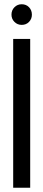

<svg xmlns="http://www.w3.org/2000/svg" viewBox="-20 -883 204 903"><path d="M82 -766Q62 -766 48 -780Q34 -794 34 -814Q34 -835 48 -849Q62 -863 82 -863Q103 -863 116.5 -849Q130 -835 130 -814Q130 -794 116.5 -780Q103 -766 82 -766ZM42 0V-700H122V0Z"/></svg>

Font: Stick No Bills
Style: Regular
Weight: 400
Version: Version 2.000